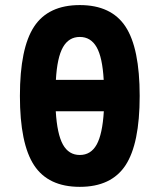

<svg xmlns="http://www.w3.org/2000/svg" viewBox="-20 -723 626 753"><path d="M293 9.8Q169.4 9.8 113.8 -74.7Q58.1 -159.2 58.1 -346.7Q58.1 -534.2 113.8 -618.7Q169.4 -703.1 293 -703.1Q416.5 -703.1 472.2 -618.7Q527.8 -534.2 527.8 -346.7Q527.8 -159.2 472.2 -74.7Q416.5 9.8 293 9.8ZM293 -578.1Q250 -578.1 227.1 -538.1Q204.1 -498 199.2 -409.7H386.7Q381.8 -498 358.9 -538.1Q335.9 -578.1 293 -578.1ZM293 -115.2Q336.4 -115.2 359.1 -156Q381.8 -196.8 387.2 -286.6H198.7Q204.1 -196.8 226.8 -156Q249.5 -115.2 293 -115.2Z"/></svg>

Font: Caskaydia Cove
Style: Bold
Weight: 700
Monospace: yes
Designer: Aaron Bell
Foundry: Saja Typeworks
Version: Version 4.300; ttfautohint (v1.8.3)